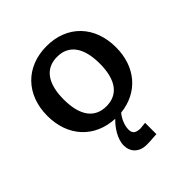

<svg xmlns="http://www.w3.org/2000/svg" viewBox="-201 -648 1010 1010"><g transform="rotate(-45 304.5 -143.0)"><path d="M171 -250C171 -371 219 -434 305 -434C391 -434 439 -371 439 -250C439 -129 391 -66 305 -66C219 -66 171 -129 171 -250ZM387 139 349 143C316 142 300 132 300 102C300 72 316 35 336 12C471 -2 560 -103 560 -250C560 -408 459 -513 306 -513C152 -513 49 -408 49 -250C49 -97 145 6 291 13L284 20C262 42 223 93 223 144C223 191 255 227 312 227C323 227 353 226 387 223Z"/></g></svg>

Font: Perun SemiBold
Style: Regular
Weight: 600
Foundry: Copyright (c) Stefan Peev, Context Ltd, 2016
Version: Version 1.089